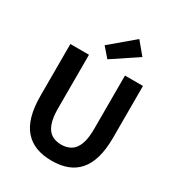

<svg xmlns="http://www.w3.org/2000/svg" viewBox="-232 -1152 1212 1312"><g transform="rotate(30 374.0 -496.0)"><path d="M376 14Q307 14 254 -5.5Q201 -25 163.5 -67Q126 -109 107 -175Q88 -241 88 -333V-741H235V-320Q235 -243 252 -198Q269 -153 300.5 -133.5Q332 -114 376 -114Q420 -114 452 -133.5Q484 -153 501.5 -198Q519 -243 519 -320V-741H661V-333Q661 -241 642 -175Q623 -109 586 -67Q549 -25 496 -5.5Q443 14 376 14ZM359 -777 295 -851 479 -1006 559 -910Z"/></g></svg>

Font: Noto Sans HK Thin
Style: Bold
Weight: 700
Version: Version 2.004-H2;hotconv 1.0.118;makeotfexe 2.5.65603